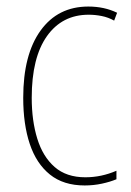

<svg xmlns="http://www.w3.org/2000/svg" viewBox="-20 -557 401 587"><path d="M239 10Q174 10 132.5 -23.5Q91 -57 71 -117Q51 -177 51 -258Q51 -390 104 -463.5Q157 -537 250 -537Q299 -537 338 -518L329 -494Q311 -504 291 -508Q271 -512 251 -512Q170 -512 123.5 -446.5Q77 -381 77 -258Q77 -188 94 -133Q111 -78 147 -46.5Q183 -15 241 -15Q290 -15 336 -35V-9Q317 -1 291.5 4.5Q266 10 239 10Z"/></svg>

Font: Noto Sans Telugu Condensed Thin
Style: Regular
Weight: 100
Width: 3
Designer: Jelle Bosma - Monotype Design Team
Foundry: Monotype Imaging Inc.
Version: Version 2.005; ttfautohint (v1.8.4.7-5d5b)